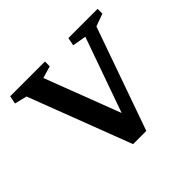

<svg xmlns="http://www.w3.org/2000/svg" viewBox="-161 -919 1129 1129"><g transform="rotate(-45 403.0 -355.0)"><path d="M357 0 112 -641 35 -660 45 -710H334V-670L259 -648L439 -177L605 -645L519 -660L529 -710H772V-670L694 -642L467 0Z"/></g></svg>

Font: Brawler
Style: Bold
Weight: 700
Designer: Oleg Frolov, Haley Fiege
Foundry: Oleg Frolov, Haley Fiege
Version: Version 1.101; ttfautohint (v1.8.3)